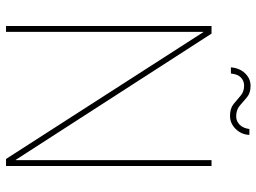

<svg xmlns="http://www.w3.org/2000/svg" viewBox="-130 -744 873 654"><g transform="rotate(90 307.0 -416.5)"><path d="M68 0V-700H94L524 -33H525V-700H545V0H521L89 -672H88V0ZM374 -763Q349 -763 334 -775Q319 -787 305.5 -799Q292 -811 271 -811Q255 -811 243.5 -800Q232 -789 230 -766H209Q211 -795 229 -814Q247 -833 272 -833Q296 -833 310.5 -821Q325 -809 339 -796.5Q353 -784 376 -784Q392 -784 404 -795.5Q416 -807 419 -829H439Q438 -802 419 -782.5Q400 -763 374 -763Z"/></g></svg>

Font: DM Sans 28pt Thin
Style: Regular
Weight: 250
Version: Version 4.004;gftools[0.9.30]